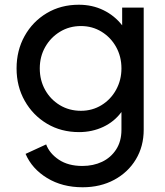

<svg xmlns="http://www.w3.org/2000/svg" viewBox="-20 -571 699 811"><path d="M329 220Q404 220 462.5 188.5Q521 157 554 102Q587 47 587 -23V-539H496V-464Q464 -505 417 -528Q370 -551 313 -551Q237 -551 177.5 -515.5Q118 -480 84 -419Q50 -358 50 -282Q50 -206 84.5 -145Q119 -84 178.5 -48.5Q238 -13 314 -13Q369 -13 416 -35Q463 -57 493 -98V-23Q493 26 470.5 60.5Q448 95 411 112.5Q374 130 328 130Q268 130 228.5 103.5Q189 77 175 39L88 79Q115 142 179 181Q243 220 329 220ZM322 -103Q272 -103 232.5 -127Q193 -151 170.5 -191.5Q148 -232 148 -282Q148 -332 171 -372.5Q194 -413 233.5 -437Q273 -461 322 -461Q370 -461 409 -437Q448 -413 470.5 -372.5Q493 -332 493 -282Q493 -233 470.5 -192Q448 -151 409 -127Q370 -103 322 -103Z"/></svg>

Font: Plus Jakarta Sans Medium
Style: Regular
Weight: 500
Designer: Gumpita Rahayu
Foundry: Tokotype
Version: Version 2.004; ttfautohint (v1.8.3)